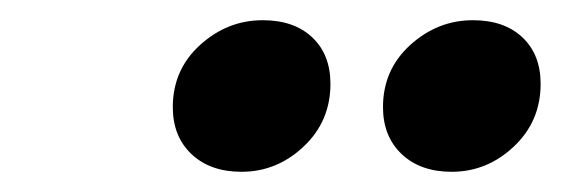

<svg xmlns="http://www.w3.org/2000/svg" viewBox="-20 -745 555 190"><path d="M151 -639Q151 -676 178 -700.5Q205 -725 240 -725Q271 -725 289 -708Q307 -691 307 -662Q307 -625 280.5 -600Q254 -575 219 -575Q188 -575 169.5 -592.5Q151 -610 151 -639ZM359 -639Q359 -676 386 -700.5Q413 -725 448 -725Q479 -725 497 -708Q515 -691 515 -662Q515 -625 488.5 -600Q462 -575 427 -575Q396 -575 377.5 -592.5Q359 -610 359 -639Z"/></svg>

Font: Radio Canada
Style: Bold Italic
Weight: 700
Italic angle: -12°
Designer: Charles Daoud, Etienne Aubert Bonn, Alexandre Saumier Demers, Jacques Le Bailly
Foundry: Radio-Canada
Version: Version 2.104; ttfautohint (v1.8.4.7-5d5b);gftools[0.9.28.de